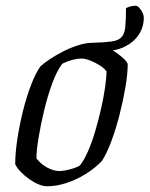

<svg xmlns="http://www.w3.org/2000/svg" viewBox="-20 -649 521 669"><path d="M145 0Q130 0 113.5 -7Q97 -14 81 -25.5Q65 -37 52 -50.5Q39 -64 33 -77Q33 -116 40.5 -165Q48 -214 60.5 -264Q73 -314 89 -355Q105 -396 121 -418Q133 -429 154 -443Q175 -457 200.5 -470Q226 -483 253 -491.5Q280 -500 304 -500Q318 -500 337 -492.5Q356 -485 375 -472.5Q394 -460 408 -447.5Q422 -435 425 -426Q425 -392 417 -345Q409 -298 396.5 -249Q384 -200 368 -157Q352 -114 335 -88Q311 -63 279 -43Q247 -23 212 -11.5Q177 0 145 0ZM187 -53Q195 -53 208.5 -55.5Q222 -58 236 -62.5Q250 -67 258 -72Q272 -89 286 -120.5Q300 -152 311.5 -191Q323 -230 332 -269.5Q341 -309 346 -343.5Q351 -378 351 -400Q344 -411 328 -421Q312 -431 294.5 -438Q277 -445 263 -445Q250 -445 232.5 -440.5Q215 -436 197 -427Q178 -402 162 -358.5Q146 -315 134 -265Q122 -215 114.5 -170Q107 -125 107 -97Q117 -84 130.5 -74Q144 -64 159.5 -58.5Q175 -53 187 -53ZM343 -471Q335 -471 323.5 -472.5Q312 -474 303 -478L304 -500Q345 -501 369 -504.5Q393 -508 403.5 -519.5Q414 -531 416.5 -555Q419 -579 419 -621Q430 -626 438.5 -627.5Q447 -629 453 -629Q461 -629 471 -614.5Q481 -600 481 -587Q481 -554 463 -527.5Q445 -501 414 -486Q383 -471 343 -471Z"/></svg>

Font: Texturina Medium 12pt ExtraLight
Style: Italic
Weight: 250
Italic angle: -11°
Version: Version 1.002